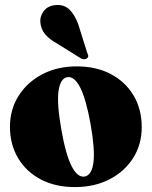

<svg xmlns="http://www.w3.org/2000/svg" viewBox="-20 -749 617 781"><path d="M292.5 -479Q371 -479 430.5 -447.8Q490 -416.5 523.2 -360.8Q556.5 -305 556.5 -231.5Q556.5 -161.5 521.8 -106.5Q487 -51.5 425.8 -19.8Q364.5 12 284.5 12Q205.5 12 146.2 -19Q87 -50 53.8 -105.5Q20.5 -161 20.5 -233.5Q20.5 -303.5 55.5 -359Q90.5 -414.5 151.8 -446.8Q213 -479 292.5 -479ZM325 -31Q353 -36.5 360 -87.5Q367 -138.5 348.5 -244Q330 -347 305.8 -393.8Q281.5 -440.5 252.5 -435Q225 -429 218 -378.2Q211 -327.5 229.5 -222Q247.5 -119 271.8 -72.2Q296 -25.5 325 -31ZM298.5 -649.5 334.5 -535Q337.5 -529 338.8 -523.5Q340 -518 335 -513Q326 -504 310 -511L212 -572Q182 -588.5 164.2 -609Q146.5 -629.5 144 -659.5Q142 -682.5 158.2 -704.2Q174.5 -726 208 -728.5Q241 -731 262.8 -709.8Q284.5 -688.5 298.5 -649.5Z"/></svg>

Font: Fraunces 72pt Black
Style: Regular
Weight: 900
Version: Version 1.000;[0bf87f6ff]